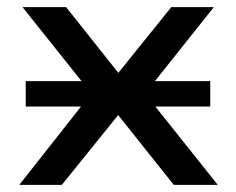

<svg xmlns="http://www.w3.org/2000/svg" viewBox="-20 -517 661 537"><path d="M34 0 257 -283 260 -225 43 -497H165L312 -312H310L459 -497H578L363 -227L365 -281L589 0H466L309 -197H312L153 0ZM52 -219V-290H568V-219Z"/></svg>

Font: Nunito Sans 7pt SemiExpanded Medium
Style: Regular
Weight: 500
Width: 6
Designer: Vernon Adams
Foundry: Vernon Adams
Version: Version 3.101;gftools[0.9.27]